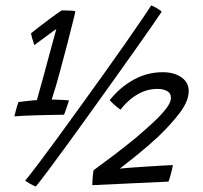

<svg xmlns="http://www.w3.org/2000/svg" viewBox="-20 -672 743 702"><path d="M169 -308Q175.5 -308 187.8 -307.5Q200 -307 212.8 -306.5Q225.5 -306 232 -305Q231 -301 228.8 -294Q226.5 -287 223.8 -279Q221 -271 218.5 -263.8Q216 -256.5 214 -252.5Q204 -252.5 178.5 -252Q153 -251.5 122.8 -250.8Q92.5 -250 67.5 -248.8Q42.5 -247.5 32.5 -246.5Q34 -253 36.8 -263.5Q39.5 -274 42.5 -284.2Q45.5 -294.5 47.5 -299Q55 -300 68.8 -301.5Q82.5 -303 96 -304.5Q109.5 -306 115 -306Q117 -314 124.2 -339.8Q131.5 -365.5 140.8 -399.5Q150 -433.5 159.2 -467.8Q168.5 -502 175.8 -528.8Q183 -555.5 186 -566Q182 -563.5 171.5 -555.8Q161 -548 147.8 -538.2Q134.5 -528.5 123 -520Q111.5 -511.5 105.5 -507Q102.5 -516 98.8 -528Q95 -540 93.5 -550.5Q100 -556 120.8 -572Q141.5 -588 165.8 -606Q190 -624 205.5 -634Q212 -634 221.5 -633.8Q231 -633.5 240.5 -633Q250 -632.5 255.5 -631Q255 -626 247 -594Q239 -562 226.5 -513.2Q214 -464.5 199 -409.5Q192 -383 184.2 -356.8Q176.5 -330.5 169 -308ZM532.5 -652Q539 -650 546.8 -645.8Q554.5 -641.5 561.5 -637Q568.5 -632.5 571 -629Q563 -616.5 537.5 -579.8Q512 -543 475 -490.8Q438 -438.5 395 -378.2Q352 -318 308 -256.8Q264 -195.5 224.5 -141.2Q185 -87 155.2 -47.2Q125.5 -7.5 111 10Q108 9 102.2 6.2Q96.5 3.5 90.2 0Q84 -3.5 79 -6.8Q74 -10 72 -11.5Q85.5 -27.5 115.8 -67.2Q146 -107 185.8 -161.5Q225.5 -216 270 -277.5Q314.5 -339 358 -399.8Q401.5 -460.5 438.2 -513.2Q475 -566 500 -602.8Q525 -639.5 532.5 -652ZM612 -68.5Q611.5 -64 609.5 -55.2Q607.5 -46.5 605 -36.8Q602.5 -27 600 -19.2Q597.5 -11.5 596 -8L317.5 5Q317.5 0 318 -9.8Q318.5 -19.5 319.5 -30.8Q320.5 -42 322 -49.5Q356.5 -74.5 396 -104.5Q435.5 -134.5 476 -167.5Q510.5 -197 540 -224.2Q569.5 -251.5 587.2 -274.5Q605 -297.5 605 -314.5Q605 -331.5 590.8 -339.2Q576.5 -347 556 -347Q528 -347 503 -336.8Q478 -326.5 457.2 -309.2Q436.5 -292 420.5 -271Q415 -274.5 407.5 -280.8Q400 -287 392.8 -293.8Q385.5 -300.5 381 -305.5Q417 -351.5 467.2 -379.8Q517.5 -408 574.5 -408Q617 -408 643.5 -389.2Q670 -370.5 670 -339Q670 -303 637.5 -259.8Q605 -216.5 557.5 -171.5Q523.5 -140 487 -110.2Q450.5 -80.5 418 -55.5Q430 -57 454.8 -58.8Q479.5 -60.5 509.5 -62.5Q539.5 -64.5 567 -66.2Q594.5 -68 612 -68.5Z"/></svg>

Font: Grandstander Thin Light
Style: Italic
Weight: 300
Italic angle: -15°
Version: Version 1.200